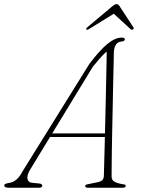

<svg xmlns="http://www.w3.org/2000/svg" viewBox="-48 -884 666 904"><path d="M92.5 -83Q78 -57.5 81.5 -41.5Q85 -25.5 102 -23.5L137 -20Q144 -19.5 147.5 -16.5Q151 -13.5 151 -9.5Q151 -5 146.8 -2.5Q142.5 0 134.5 0H-7Q-17.5 0 -22.8 -2.8Q-28 -5.5 -28 -11Q-28 -15.5 -22.2 -18.2Q-16.5 -21 -7 -22.5Q10.5 -24 27.2 -36.8Q44 -49.5 59.5 -79.5L373 -583.5Q422 -648 458.2 -677.5Q494.5 -707 525 -707Q532.5 -707 536.2 -704.8Q540 -702.5 540 -698.5Q540 -695 536 -692Q532 -689 524 -688.5Q507.5 -687.5 498.2 -674.2Q489 -661 488 -637Q488 -618.5 487 -582.5Q486 -546.5 485 -499Q484 -451.5 483 -398.2Q482 -345 480.8 -291.8Q479.5 -238.5 478.8 -190.8Q478 -143 477.8 -106.8Q477.5 -70.5 477.5 -52Q477.5 -42 483.2 -35Q489 -28 501 -23.8Q513 -19.5 530.5 -16.5Q544 -16 544 -8.5Q544 -5 540.5 -2.5Q537 0 529 0H364Q360 0 356.5 -2.2Q353 -4.5 353 -8Q353 -11 356 -13.2Q359 -15.5 363 -16L410.5 -26Q425 -28.5 432.8 -35.2Q440.5 -42 441 -55.5Q441.5 -74 442.5 -110.5Q443.5 -147 444.8 -195.2Q446 -243.5 447.2 -297.8Q448.5 -352 449.8 -406.5Q451 -461 452 -509.8Q453 -558.5 453.8 -596.2Q454.5 -634 454.5 -653.5L462.5 -648.5Q456.5 -644 445.5 -633.5Q434.5 -623 420.5 -607.2Q406.5 -591.5 389.5 -570.5ZM174 -239 188 -256H467L465 -239ZM489 -820H487L566 -747.5Q572.5 -742 578 -745Q580 -746.5 581.2 -749.2Q582.5 -752 580 -755.5L516.5 -852.5Q513 -858.5 509.5 -861.5Q506 -864.5 500.5 -864.5Q495.5 -864.5 490.5 -861.5Q485.5 -858.5 478.5 -852.5L363 -755.5Q359 -752 358 -749.2Q357 -746.5 359 -745Q361.5 -743 364.2 -744Q367 -745 371.5 -747.5Z"/></svg>

Font: Fraunces Thin
Style: Italic
Weight: 250
Italic angle: -16°
Version: Version 1.000;[b76b70a41]